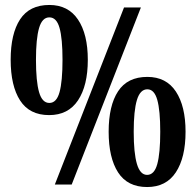

<svg xmlns="http://www.w3.org/2000/svg" viewBox="-20 -744 791 774"><path d="M23 -503Q23 -608 61 -666Q99 -724 179 -724Q255 -724 294.5 -665Q334 -606 334 -503Q334 -399 294.5 -339.5Q255 -280 178 -280Q99 -280 61 -339Q23 -398 23 -503ZM480 -714H548L269 0H201ZM232 -503Q232 -589 220 -631.5Q208 -674 179 -674Q150 -674 137.5 -631Q125 -588 125 -503Q125 -416 137.5 -372.5Q150 -329 179 -329Q208 -329 220 -372.5Q232 -416 232 -503ZM418 -213Q418 -318 456 -376Q494 -434 574 -434Q650 -434 689 -375Q728 -316 728 -213Q728 -109 689 -49.5Q650 10 573 10Q494 10 456 -49Q418 -108 418 -213ZM626 -213Q626 -299 614 -341.5Q602 -384 574 -384Q545 -384 532 -341Q519 -298 519 -213Q519 -127 532 -83Q545 -39 573 -39Q602 -39 614 -82.5Q626 -126 626 -213Z"/></svg>

Font: Noto Serif CondExtraBold
Style: Regular
Weight: 800
Width: 3
Designer: Monotype Design Team
Foundry: Monotype Imaging Inc.
Version: Version 1.001